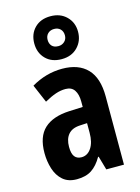

<svg xmlns="http://www.w3.org/2000/svg" viewBox="-126 -905 720 986"><g transform="rotate(-15 234.5 -412.0)"><path d="M230 -558Q317 -558 363.5 -509.5Q410 -461 410 -363V0H316L295 -73H292Q268 -31 237 -10.5Q206 10 158 10Q112 10 84 -14.5Q56 -39 43.5 -79Q31 -119 31 -163Q31 -250 76.5 -292Q122 -334 210 -338L282 -341V-370Q282 -408 267 -430.5Q252 -453 220 -453Q194 -453 167.5 -444Q141 -435 107 -416L66 -512Q144 -558 230 -558ZM244 -253Q202 -251 181.5 -227Q161 -203 161 -161Q161 -125 173.5 -109Q186 -93 210 -93Q242 -93 262 -123Q282 -153 282 -204V-255ZM242 -606Q189 -606 157.5 -638Q126 -670 126 -720Q126 -770 157.5 -802Q189 -834 242 -834Q294 -834 326.5 -802Q359 -770 359 -721Q359 -672 327 -639Q295 -606 242 -606ZM243 -675Q262 -675 275.5 -687.5Q289 -700 289 -720Q289 -741 276.5 -753.5Q264 -766 243 -766Q223 -766 210 -753.5Q197 -741 197 -720Q197 -700 208.5 -687.5Q220 -675 243 -675Z"/></g></svg>

Font: Noto Sans Gujarati UI ExtraCondensed
Style: Bold
Weight: 700
Width: 2
Designer: Jelle Bosma - Monotype Design Team, Universal Thirst
Foundry: Monotype Imaging Inc.
Version: Version 2.106; ttfautohint (v1.8.4.7-5d5b)